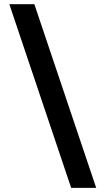

<svg xmlns="http://www.w3.org/2000/svg" viewBox="-20 -758 506 919"><path d="M144.4 -738 440.4 141.2H320.6L24.6 -738Z"/></svg>

Font: Roboto Serif 20pt
Style: Italic
Weight: 400
Italic angle: -10°
Designer: Greg Gazdowicz
Foundry: Commercial Type
Version: Version 1.008